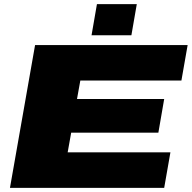

<svg xmlns="http://www.w3.org/2000/svg" viewBox="-20 -905 924 925"><path d="M28 0 149 -688H884L854 -517H367L351 -428H771L743 -266H323L306 -171H801L771 0ZM421 -735 447 -885H639L613 -735Z"/></svg>

Font: Archivo Expanded Black
Style: Italic
Weight: 900
Width: 7
Italic angle: -10°
Designer: Hector Gatti
Foundry: Omnibus-Type
Version: Version 2.001